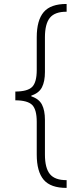

<svg xmlns="http://www.w3.org/2000/svg" viewBox="-20 -781 371 949"><path d="M309.3 147.7Q230.5 148.1 196 107.6Q161.6 67.1 161.6 -17V-179Q161.6 -239.3 139.2 -262.1Q116.8 -284.8 55.8 -285.2V-328.5Q116.8 -328.8 139.2 -351.7Q161.6 -374.6 161.6 -434.7V-596.6Q161.6 -680.8 196 -721.2Q230.5 -761.7 309.3 -761.4V-723Q251.4 -723.4 226.7 -693.2Q202.1 -663 202.1 -596.6V-425.1Q202.1 -378.6 187.5 -349.8Q172.9 -321 134.9 -308.6V-304.7Q172.9 -292.3 187.5 -263.7Q202.1 -235.1 202.1 -188.6V-17Q202.1 49.4 226.7 79.5Q251.4 109.7 309.3 109.4Z"/></svg>

Font: Inter UI Extra Light
Style: Regular
Weight: 200
Designer: Rasmus Andersson
Foundry: rsms
Version: 3.2;8d6f07862